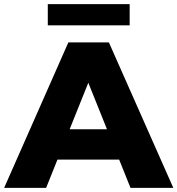

<svg xmlns="http://www.w3.org/2000/svg" viewBox="-34 -904 854 924"><path d="M-14 0 295 -700H490L800 0H594L352 -603H430L188 0ZM155 -136 206 -282H548L599 -136ZM196 -782V-884H590V-782Z"/></svg>

Font: Montserrat Thin ExtraBold
Style: Regular
Weight: 800
Version: Version 9.000